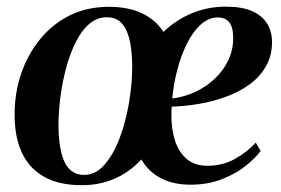

<svg xmlns="http://www.w3.org/2000/svg" viewBox="-20 -547 845 578"><path d="M226.5 10.5Q157 10.5 112 -15.2Q67 -41 45.5 -88.2Q24 -135.5 24 -199.5Q23.5 -265 43.2 -323.8Q63 -382.5 100 -428.2Q137 -474 189.2 -500.2Q241.5 -526.5 307.5 -526.5Q366.5 -526.5 407.5 -507Q448.5 -487.5 472 -451Q509 -486.5 557 -506.8Q605 -527 660.5 -527Q708.5 -527 739 -513.5Q769.5 -500 784 -476.2Q798.5 -452.5 799 -421.5Q799 -379 780.2 -346.8Q761.5 -314.5 730 -292Q698.5 -269.5 659 -255.2Q619.5 -241 577.5 -234Q535.5 -227 497 -226Q496.5 -219 496.2 -212.2Q496 -205.5 496 -198.5Q496 -157.5 507 -123.2Q518 -89 542 -68.5Q566 -48 604.5 -48Q650 -48 686.5 -68.2Q723 -88.5 750 -117.5L764.5 -92.5Q749.5 -71.5 719.8 -47.8Q690 -24 647.8 -7.5Q605.5 9 553.5 9Q502 9 464.8 -10.2Q427.5 -29.5 405.5 -67Q371 -29.5 325.8 -9.5Q280.5 10.5 226.5 10.5ZM233.5 -20.5Q267.5 -20.5 294.2 -50.8Q321 -81 339.8 -130.2Q358.5 -179.5 368.2 -236.8Q378 -294 378 -347Q378 -389.5 371 -423Q364 -456.5 347.5 -475.8Q331 -495 301.5 -495Q272 -495 248.5 -474.8Q225 -454.5 207.8 -419.8Q190.5 -385 179 -342.2Q167.5 -299.5 161.8 -254Q156 -208.5 156 -167.5Q156.5 -120.5 164.5 -87.5Q172.5 -54.5 189.5 -37.5Q206.5 -20.5 233.5 -20.5ZM498.5 -250.5Q534.5 -255 567.5 -270.2Q600.5 -285.5 626.2 -309.8Q652 -334 667 -365.2Q682 -396.5 682 -432.5Q682 -465 670.2 -479.8Q658.5 -494.5 636 -494.5Q608 -494.5 584.2 -473Q560.5 -451.5 542.8 -415.8Q525 -380 513.8 -337Q502.5 -294 498.5 -250.5Z"/></svg>

Font: Merriweather 120pt SemiBold
Style: Italic
Weight: 600
Italic angle: -7.8°
Version: Version 2.101